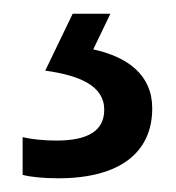

<svg xmlns="http://www.w3.org/2000/svg" viewBox="-20 -20 257 280"><path d="M202 138C202 89 166 63 116 52L141 0H86L46 83C96 90 132 105 132 140C132 171 108 185 62 185C44 185 25 183 13 180V235C24 238 43 240 65 240C154 240 202 203 202 138Z"/></svg>

Font: Noto Sans Thai Looped SemiCondensed
Style: Regular
Weight: 400
Width: 4
Designer: Sasikarn Vongin, Ben Mitchell
Foundry: The Fontpad Ltd
Version: Version 1.001